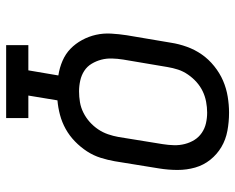

<svg xmlns="http://www.w3.org/2000/svg" viewBox="-92 -692 783 640"><g transform="rotate(90 300.0 -371.5)"><path d="M130 0V-74H214L231 -174Q205 -178 182 -188Q159 -198 142 -214.5Q125 -231 113 -253Q101 -275 95.5 -299.5Q90 -324 91.5 -350Q93 -376 97 -402L122 -550Q126 -576 135.5 -602.5Q145 -629 161 -652Q177 -675 200 -693.5Q223 -712 248.5 -723Q274 -734 301.5 -738.5Q329 -743 355 -743Q386 -743 415.5 -737.5Q445 -732 469.5 -717.5Q494 -703 512 -680.5Q530 -658 538 -630Q546 -602 546 -571.5Q546 -541 541 -510L517 -362Q513 -339 505.5 -315Q498 -291 484 -269.5Q470 -248 451 -229.5Q432 -211 409.5 -198.5Q387 -186 362.5 -179.5Q338 -173 314 -171L298 -74H373V0ZM284 -243Q302 -243 320 -246Q338 -249 355 -257.5Q372 -266 386 -278.5Q400 -291 410.5 -306.5Q421 -322 427 -339.5Q433 -357 436 -374L460 -522Q463 -541 463.5 -559.5Q464 -578 459.5 -595.5Q455 -613 446 -627.5Q437 -642 422.5 -652Q408 -662 390.5 -666Q373 -670 355 -670Q337 -670 318.5 -666.5Q300 -663 283.5 -655Q267 -647 253 -634.5Q239 -622 228 -606Q217 -590 211.5 -573Q206 -556 203 -538L178 -390Q175 -371 174.5 -352.5Q174 -334 178.5 -317Q183 -300 192 -285Q201 -270 215.5 -260.5Q230 -251 248 -247Q266 -243 284 -243Z"/></g></svg>

Font: Iosevka Etoile
Style: Italic
Weight: 400
Italic angle: -9°
Designer: Belleve Invis
Foundry: Belleve Invis
Version: Version 22.1.2; ttfautohint (v1.8.4)